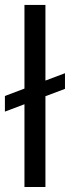

<svg xmlns="http://www.w3.org/2000/svg" viewBox="-21 -747 280 767"><path d="M238.6 -454.5 160.5 -425.1V-727.3H76.7V-393.1L-1.4 -363.6V-301.1L76.7 -330.6V0H160.5V-362.6L238.6 -392Z"/></svg>

Font: Magic Ui Pro
Style: Regular
Weight: 400
Designer: Stefan Endress, Andreas Faust
Version: Version 1.000;FEAKit 1.0